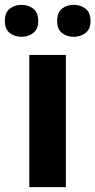

<svg xmlns="http://www.w3.org/2000/svg" viewBox="-47 -773 394 793"><path d="M225 0H74V-546H225ZM-27 -686Q-27 -721 -7 -737Q13 -753 42 -753Q70 -753 90.5 -737Q111 -721 111 -686Q111 -653 90.5 -637Q70 -621 42 -621Q13 -621 -7 -637Q-27 -653 -27 -686ZM189 -686Q189 -721 208.5 -737Q228 -753 258 -753Q286 -753 306.5 -737Q327 -721 327 -686Q327 -653 306.5 -637Q286 -621 258 -621Q228 -621 208.5 -637Q189 -653 189 -686Z"/></svg>

Font: Noto Sans Lao UI
Style: Regular
Weight: 400
Designer: Monotype Design Team
Foundry: Monotype Imaging Inc.
Version: Version 2.000